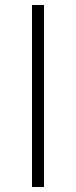

<svg xmlns="http://www.w3.org/2000/svg" viewBox="-20 -748 304 768"><path d="M108 0V-728H156V0Z"/></svg>

Font: Noto Sans HK Thin ExtraLight
Style: Regular
Weight: 250
Version: Version 2.004-H2;hotconv 1.0.118;makeotfexe 2.5.65603